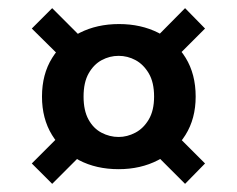

<svg xmlns="http://www.w3.org/2000/svg" viewBox="-20 -534 582 471"><path d="M271 -119Q216 -119 174 -141Q132 -163 107.5 -203Q83 -243 83 -297Q83 -352 108 -392Q133 -432 175.5 -453.5Q218 -475 272 -475Q326 -475 368.5 -453.5Q411 -432 435.5 -392Q460 -352 460 -297Q460 -243 435 -203Q410 -163 367.5 -141Q325 -119 271 -119ZM108 -83 58 -133 148 -223 205 -180ZM434 -83 346 -171 397 -219 483 -133ZM271 -198Q292 -198 312 -208.5Q332 -219 345 -241Q358 -263 358 -297Q358 -332 345 -354Q332 -376 312.5 -386.5Q293 -397 271 -397Q249 -397 229.5 -386.5Q210 -376 197.5 -354Q185 -332 185 -297Q185 -263 197 -241Q209 -219 229 -208.5Q249 -198 271 -198ZM146 -377 58 -464 108 -514 200 -422ZM389 -370 342 -421 434 -514 483 -464Z"/></svg>

Font: DM Sans 28pt SemiBold
Style: Regular
Weight: 600
Version: Version 4.004;gftools[0.9.30]